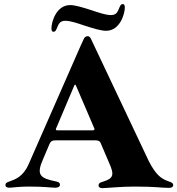

<svg xmlns="http://www.w3.org/2000/svg" viewBox="-20 -928 882 955"><path d="M395.6 -732.2 384.6 -707.4H384.2L122.2 -110.8C94.1 -47.2 54.7 -35.5 23.4 -24.1C12.8 -20.2 6.7 -16.3 7.1 -7.8C6.7 2.1 16 5.3 24.9 5.7C44.4 5.3 73.9 0 121.4 0C204.5 0 226.9 5.3 256.4 5.7C267.8 5.3 278.1 1.4 278.4 -9.2C278.1 -18.5 272 -22.4 261.4 -24.9C179 -41.5 157.7 -56.1 196 -140.6L226.6 -212.7C233 -225.5 239.3 -230.1 257.8 -230.1H451C469.8 -230.1 475.5 -226.2 479.8 -218.4L522.7 -117.9C549.7 -58.6 545.1 -39.8 490.8 -24.1C473.7 -19.5 470.2 -13.5 470.2 -5.7C470.2 0.7 474.1 7.5 487.9 7.8C514.9 7.5 578.5 0 649.9 0C757.8 0 784.1 6.7 818.9 6.4C833.5 6.7 841.3 2.5 841.6 -7.8C841.3 -17 835.2 -20.2 819.6 -25.6C781.6 -38.7 755.7 -57.5 720.2 -126.4L477.6 -639.2L433.9 -731.5C430.4 -739.3 426.5 -747.9 415.5 -747.9C404.8 -747.9 399.1 -740.1 395.6 -732.2ZM235.8 -786.9C235.8 -774.9 239.3 -769.9 246.4 -769.9C254.3 -769.9 257.8 -776.3 261.4 -784.1C270.6 -804 274.1 -824.6 304.7 -824.6C331.7 -824.6 366.8 -811.8 401.3 -800.4C445.3 -786.2 483 -774.9 507.8 -774.9C577.4 -774.9 600.9 -860.1 600.9 -890.6C600.9 -902.7 597.3 -907.7 590.2 -907.7C582.4 -907.7 578.8 -901.3 575.3 -893.5C566.1 -873.6 562.5 -853 532 -853C505 -853 469.8 -865.8 435.4 -877.1C391.3 -891.3 353.7 -902.7 328.8 -902.7C259.2 -902.7 235.8 -817.5 235.8 -786.9ZM259.2 -289.8 261.4 -294.7 345.2 -492.5 349.1 -501.8C352.3 -508.2 354.4 -508.9 357.2 -503.6L365.8 -484L366.5 -482.2L449.2 -289.1C451.3 -282.3 449.2 -280.2 441.8 -279.8H265.6C258.5 -279.8 255.7 -282 259.2 -289.8Z"/></svg>

Font: Margiela Serif
Style: Bold
Weight: 700
Designer: Andreas Faust, Stefan Endress
Version: Version 1.002;FEAKit 1.0